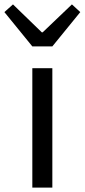

<svg xmlns="http://www.w3.org/2000/svg" viewBox="-55 -853 385 873"><path d="M92 -543H183V0H92ZM-35 -798 4 -833 135 -706H139L272 -833L310 -798L183 -642H92Z"/></svg>

Font: KaiGen Gothic CN Regular
Style: Regular
Weight: 400
Designer: Ryoko NISHIZUKA  (kana & ideographs); Paul D. Hunt (Latin, Greek & Cyrillic); Wenlong ZHANG  (bopomofo); Sandoll Communi
Foundry: Adobe Systems Incorporated
Version: Version 1.002.20150501